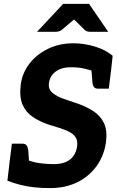

<svg xmlns="http://www.w3.org/2000/svg" viewBox="-20 -957 608 985"><path d="M236 8Q194 8 156.5 4Q119 0 85 -8.5Q51 -17 18 -30L30 -133L92 -150Q132 -128 173.5 -121.5Q215 -115 258 -115Q291 -115 316.5 -125.5Q342 -136 357 -157Q372 -178 376 -209Q379 -237 367 -254Q355 -271 332.5 -282Q310 -293 282 -301.5Q254 -310 226 -319Q182 -334 147.5 -357.5Q113 -381 96 -419.5Q79 -458 86 -520Q93 -580 129.5 -628.5Q166 -677 225 -706Q284 -735 357 -735Q411 -735 466 -718.5Q521 -702 558 -671L549 -589L478 -585Q447 -597 415.5 -604.5Q384 -612 343 -612Q310 -612 286 -601.5Q262 -591 248 -573Q234 -555 231 -530Q227 -499 250 -480Q273 -461 309.5 -449Q346 -437 383 -424Q427 -408 461.5 -385Q496 -362 513.5 -325Q531 -288 524 -230Q515 -161 477 -107Q439 -53 377.5 -22.5Q316 8 236 8ZM448 -612 549 -589 538 -502H484Q468 -502 461.5 -511Q455 -520 454 -537ZM130 -111 30 -133 41 -220H95Q110 -220 116.5 -211Q123 -202 125 -186ZM170 -794 304 -937H437L535 -794H441Q424 -794 414 -804L360 -857L297 -804Q293 -800 284.5 -797Q276 -794 268 -794Z"/></svg>

Font: Aleo ExtraBold
Style: Italic
Weight: 800
Italic angle: -7°
Designer: Alessio Laiso
Foundry: Alessio Laiso
Version: Version 2.001;gftools[0.9.29]